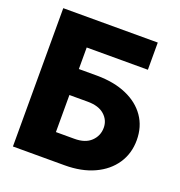

<svg xmlns="http://www.w3.org/2000/svg" viewBox="-131 -839 889 949"><g transform="rotate(20 313.0 -364.0)"><path d="M41 0V-727.5H538.1V-584.5H216.3V-471.2H312.5Q401.9 -470.7 467.5 -442.1Q533.2 -413.6 569.3 -361.3Q605.5 -309.1 605.5 -238.3Q605.5 -168 569.3 -114.3Q533.2 -60.5 467.5 -30.3Q401.9 0 312.5 0ZM216.3 -139.6H312.5Q370.1 -139.2 400.6 -168.5Q431.2 -197.8 431.2 -240.2Q431.2 -280.3 400.6 -307.4Q370.1 -334.5 312.5 -334.5H216.3Z"/></g></svg>

Font: Inter Tight ExtraBold
Style: Regular
Weight: 800
Designer: Rasmus Andersson
Foundry: rsms
Version: Version 3.004; ttfautohint (v1.8.4.7-5d5b)